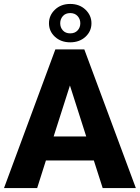

<svg xmlns="http://www.w3.org/2000/svg" viewBox="-20 -964 716 984"><path d="M506.3 0 460.9 -141.6H215.3L170.4 0H0.5L263.7 -710.9H412.1L676.3 0ZM254.9 -264.6H421.9L338.4 -525.9ZM231 -844.7Q231 -885.3 261.7 -914.6Q292.5 -943.8 339.8 -943.8Q387.2 -943.8 418 -914.6Q448.7 -885.3 448.7 -844.7Q448.7 -803.7 418 -775.4Q387.2 -747.1 339.8 -747.1Q292.5 -747.1 261.7 -775.4Q231 -803.7 231 -844.7ZM288.6 -844.7Q288.6 -823.2 302.2 -808.1Q315.9 -793 339.8 -793Q363.8 -793 377.7 -808.1Q391.6 -823.2 391.6 -844.7Q391.6 -866.2 377.7 -881.6Q363.8 -897 339.8 -897Q315.9 -897 302.2 -881.6Q288.6 -866.2 288.6 -844.7Z"/></svg>

Font: Vazirmatn RD UI ExtraBold
Style: Regular
Weight: 800
Designer: Saber Rastikerdar
Foundry: Saber Rastikerdar
Version: Version 33.003